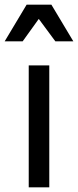

<svg xmlns="http://www.w3.org/2000/svg" viewBox="-27 -802 334 822"><path d="M184 -522V0H96V-522ZM87 -782H193L287 -625H210L139 -721L70 -625H-7Z"/></svg>

Font: Amiko
Style: Regular
Weight: 400
Designer: Pablo Impallari, Rodrigo Fuenzalida, Andres Torresi
Foundry: Impallari Type
Version: Version 1.001; ttfautohint (v1.3)